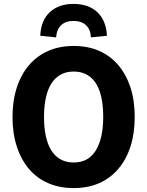

<svg xmlns="http://www.w3.org/2000/svg" viewBox="-20 -951 753 982"><path d="M357 11Q285 11 227 -14Q169 -39 128.5 -86.5Q88 -134 66 -201.5Q44 -269 44 -352Q44 -436 66 -503.5Q88 -571 129 -618.5Q170 -666 227.5 -691Q285 -716 357 -716Q429 -716 486.5 -691Q544 -666 584.5 -618.5Q625 -571 647 -504.5Q669 -438 669 -353Q669 -269 647.5 -202Q626 -135 585 -87Q544 -39 486.5 -14Q429 11 357 11ZM357 -120Q407 -120 440 -147Q473 -174 490.5 -226Q508 -278 508 -353Q508 -429 491 -480.5Q474 -532 440 -558.5Q406 -585 357 -585Q308 -585 274 -558.5Q240 -532 222.5 -480Q205 -428 205 -352Q205 -277 222.5 -225Q240 -173 274 -146.5Q308 -120 357 -120ZM267 -760 186 -768Q189 -846 234.5 -888.5Q280 -931 356 -931Q433 -931 478 -888.5Q523 -846 527 -768L445 -760Q443 -801 419.5 -822.5Q396 -844 356 -844Q316 -844 293 -822.5Q270 -801 267 -760Z"/></svg>

Font: Nunito Sans 12pt ExtraLight
Style: Weight 830 Width 84 Optical size 12.0 YTLC 445
Weight: 830
Width: 4
Designer: Vernon Adams
Foundry: Vernon Adams
Version: Version 3.101;gftools[0.9.27]